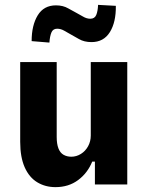

<svg xmlns="http://www.w3.org/2000/svg" viewBox="-20 -758 607 789"><path d="M208 11Q166 11 133 -9Q100 -29 81.5 -70.5Q63 -112 63 -175V-503H213V-195Q213 -167 220 -148.5Q227 -130 241 -122Q255 -114 273 -114Q294 -114 312.5 -125.5Q331 -137 342 -157Q353 -177 353 -201V-503H503V0H370V-94H359Q340 -47 301 -18Q262 11 208 11ZM183 -583 110 -589Q110 -654 135 -695Q160 -736 210 -736Q239 -736 260.5 -723.5Q282 -711 296 -704Q306 -699 321 -690Q336 -681 351 -681Q369 -681 375.5 -696.5Q382 -712 383 -738L456 -734Q457 -667 431.5 -626Q406 -585 356 -585Q326 -585 304.5 -597.5Q283 -610 270 -617Q259 -623 244.5 -631.5Q230 -640 215 -640Q198 -640 191.5 -625Q185 -610 183 -583Z"/></svg>

Font: Nunito Sans 7pt Condensed ExtraBold
Style: Regular
Weight: 800
Width: 3
Designer: Vernon Adams
Foundry: Vernon Adams
Version: Version 3.101;gftools[0.9.27]